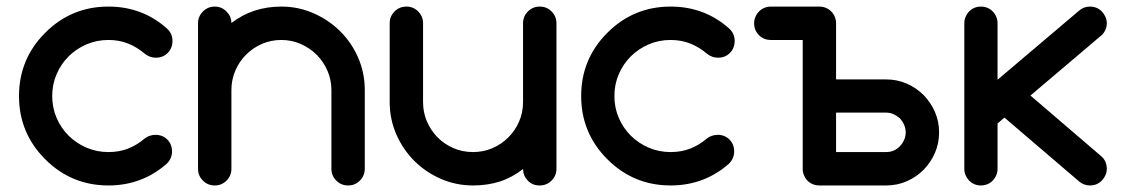

<svg xmlns="http://www.w3.org/2000/svg" viewBox="-20 -567 3438 587"><path d="M455.1 -154.8Q477.1 -154.8 491.5 -140.4Q505.9 -126 505.9 -104Q505.9 -82.5 489.7 -66.4Q414.1 0 311.5 0Q198.2 0 118.2 -80.1Q38.1 -160.2 38.1 -273.4Q38.1 -386.7 118.2 -466.8Q198.2 -546.9 311.5 -546.9Q414.6 -546.9 489.7 -480.5Q507.3 -464.8 507.3 -441.9Q507.3 -419.9 492.9 -405.3Q478.5 -390.6 456.5 -390.6Q438 -390.6 423.3 -402.3Q398.4 -423.3 371.1 -434.1Q343.8 -444.8 311.5 -444.8Q275.9 -444.8 244.6 -431.4Q213.4 -418 189.9 -394.8Q166.5 -371.6 153.1 -340.3Q139.6 -309.1 139.6 -273.4Q139.6 -237.8 153.1 -206.5Q166.5 -175.3 189.9 -152.1Q213.4 -128.9 244.6 -115.5Q275.9 -102.1 311.5 -102.1Q343.8 -102.1 371.1 -112.5Q398.4 -123 422.9 -144Q436.5 -154.3 455.1 -154.8Z M687.5 -496.6Q752.4 -546.9 840.3 -546.9Q891.6 -546.9 937.7 -526.9Q983.9 -506.8 1019 -472.4Q1054.2 -438 1074.7 -391.4Q1095.2 -344.7 1095.2 -292V-51.3Q1095.2 -29.8 1080.3 -14.9Q1065.4 0 1044.4 0Q1022.9 0 1008.1 -14.9Q993.2 -29.8 993.2 -51.3V-292Q993.2 -323.2 981 -351.1Q968.8 -378.9 948 -399.7Q927.2 -420.4 899.4 -432.6Q871.6 -444.8 840.3 -444.8Q808.6 -444.8 781 -432.9Q753.4 -420.9 732.4 -399.9Q711.4 -378.9 699.5 -351.1Q687.5 -323.2 687.5 -292V-51.3Q687.5 -29.8 672.6 -14.9Q657.7 0 636.7 0Q615.2 0 600.3 -14.9Q585.4 -29.8 585.4 -51.3V-495.6Q585.4 -516.6 600.3 -531.7Q615.2 -546.9 636.7 -546.9Q657.7 -546.9 672.6 -531.7Q687.5 -516.6 687.5 -496.6Z M1629.9 0Q1607.9 0 1593.8 -14.6Q1579.6 -29.3 1579.1 -50.3Q1545.4 -23.9 1507.8 -12Q1470.2 0 1426.3 0Q1374 0 1327.6 -20.3Q1281.2 -40.5 1246.6 -75.2Q1211.9 -109.9 1191.7 -156.2Q1171.4 -202.6 1171.4 -254.9V-496.1Q1171.4 -517.1 1186.3 -532Q1201.2 -546.9 1222.7 -546.9Q1243.7 -546.9 1258.5 -532Q1273.4 -517.1 1273.4 -496.1V-254.9Q1273.4 -223.1 1285.4 -195.3Q1297.4 -167.5 1318.1 -146.7Q1338.9 -126 1366.7 -114Q1394.5 -102.1 1426.3 -102.1Q1457.5 -102.1 1485.4 -114Q1513.2 -126 1534.2 -147Q1555.2 -168 1567.1 -195.6Q1579.1 -223.1 1579.1 -254.9V-496.1Q1579.1 -517.1 1594 -532Q1608.9 -546.9 1630.4 -546.9Q1651.4 -546.9 1666.3 -532Q1681.2 -517.1 1681.2 -496.1V-50.8Q1681.2 -29.8 1666.3 -14.9Q1651.4 0 1629.9 0Z M2173.8 -154.8Q2195.8 -154.8 2210.2 -140.4Q2224.6 -126 2224.6 -104Q2224.6 -82.5 2208.5 -66.4Q2132.8 0 2030.3 0Q1917 0 1836.9 -80.1Q1756.8 -160.2 1756.8 -273.4Q1756.8 -386.7 1836.9 -466.8Q1917 -546.9 2030.3 -546.9Q2133.3 -546.9 2208.5 -480.5Q2226.1 -464.8 2226.1 -441.9Q2226.1 -419.9 2211.7 -405.3Q2197.3 -390.6 2175.3 -390.6Q2156.7 -390.6 2142.1 -402.3Q2117.2 -423.3 2089.8 -434.1Q2062.5 -444.8 2030.3 -444.8Q1994.6 -444.8 1963.4 -431.4Q1932.1 -418 1908.7 -394.8Q1885.3 -371.6 1871.8 -340.3Q1858.4 -309.1 1858.4 -273.4Q1858.4 -237.8 1871.8 -206.5Q1885.3 -175.3 1908.7 -152.1Q1932.1 -128.9 1963.4 -115.5Q1994.6 -102.1 2030.3 -102.1Q2062.5 -102.1 2089.8 -112.5Q2117.2 -123 2141.6 -144Q2155.3 -154.3 2173.8 -154.8Z M2689 -324.2Q2722.7 -324.2 2752 -311.5Q2781.2 -298.8 2803.7 -276.4Q2825.7 -253.9 2838.4 -224.6Q2851.1 -195.3 2851.1 -162.1Q2851.1 -128.9 2838.4 -99.6Q2825.7 -70.3 2803.7 -47.9Q2781.2 -25.4 2752 -12.7Q2722.7 0 2689 0H2484.9Q2474.1 0 2464.8 -3.9Q2455.6 -7.8 2448.7 -14.6Q2441.9 -21.5 2438 -31.2Q2434.1 -40.5 2434.1 -50.8V-444.8H2336.9Q2314.9 -444.8 2300.3 -459.5Q2285.6 -474.1 2285.6 -496.1Q2285.6 -506.3 2289.6 -515.6Q2293.9 -525.4 2300.8 -532.2Q2307.6 -539.1 2316.9 -543Q2326.2 -546.9 2336.9 -546.9H2484.9Q2495.6 -546.9 2504.9 -543Q2514.2 -539.1 2521 -532.2Q2528.3 -525.4 2532.2 -515.6Q2536.1 -506.3 2536.1 -496.1V-324.2ZM2689 -102.1Q2702.1 -102.1 2712.9 -106.9Q2723.6 -111.8 2731.4 -120.1Q2739.3 -128.4 2744.1 -139.2Q2749 -149.9 2749 -162.1Q2749 -174.8 2744.1 -185.5Q2739.3 -196.3 2731.4 -205.1Q2722.7 -212.9 2711.9 -217.8Q2701.2 -222.7 2689 -222.7H2536.1V-102.1Z M2928.2 -496.1Q2928.2 -506.3 2932.1 -515.6Q2936 -524.9 2942.9 -532Q2949.7 -539.1 2959 -543Q2968.3 -546.9 2979 -546.9Q2989.7 -546.9 2999 -543Q3008.3 -539.1 3015.1 -532Q3022 -524.9 3025.9 -515.6Q3029.8 -506.3 3029.8 -496.1V-323.2L3278.8 -534.2Q3293 -546.9 3312.5 -546.9Q3323.2 -546.9 3332.5 -543Q3341.8 -539.1 3348.6 -532Q3355.5 -524.9 3359.6 -515.6Q3363.8 -506.3 3363.8 -496.1Q3363.8 -475.1 3348.6 -460L3130.4 -274.9L3349.1 -87.4Q3363.8 -72.8 3363.8 -50.8Q3363.8 -40.5 3359.6 -31.2Q3355.5 -22 3348.6 -14.9Q3341.8 -7.8 3332.5 -3.9Q3323.2 0 3312.5 0Q3293.5 0 3279.3 -12.2L3050.8 -207.5L3029.8 -189.5V-50.8Q3029.8 -40.5 3025.9 -31.2Q3022 -22 3015.1 -14.9Q3008.3 -7.8 2999 -3.9Q2989.7 0 2979 0Q2968.3 0 2959 -3.9Q2949.7 -7.8 2942.9 -14.9Q2936 -22 2932.1 -31.2Q2928.2 -40.5 2928.2 -50.8Z"/></svg>

Font: Comfortaa
Style: Bold
Weight: 700
Designer: Johan Aakerlund
Foundry: Johan Aakerlund
Version: Version 2.001; ttfautohint (v1.4.1)